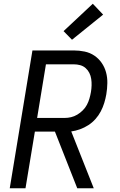

<svg xmlns="http://www.w3.org/2000/svg" viewBox="-20 -1004 640 1024"><path d="M32 0 153 -735H373Q403 -735 431.5 -729Q460 -723 483 -707.5Q506 -692 522 -669Q538 -646 545.5 -618.5Q553 -591 552.5 -561Q552 -531 547 -501Q543 -478 536 -455Q529 -432 517.5 -410Q506 -388 489 -369Q472 -350 451 -336.5Q430 -323 406.5 -314.5Q383 -306 360 -303L480 0H392L273 -302H166L116 0ZM178 -375H325Q342 -375 359 -379Q376 -383 392 -392.5Q408 -402 421.5 -415.5Q435 -429 443.5 -445Q452 -461 457 -478.5Q462 -496 465 -513Q468 -531 468.5 -548.5Q469 -566 466.5 -583Q464 -600 456.5 -615Q449 -630 436.5 -641Q424 -652 407.5 -656.5Q391 -661 373 -661H225ZM364 -792 319 -838 475 -984 530 -926Z"/></svg>

Font: Iosevka Custom Oblique
Style: Regular
Weight: 400
Italic angle: -9°
Designer: Belleve Invis
Foundry: Belleve Invis
Version: Version 27.0.1